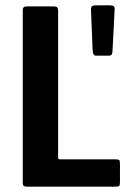

<svg xmlns="http://www.w3.org/2000/svg" viewBox="-20 -697 478 717"><path d="M79 0Q65 0 65 -12V-660Q65 -673 79 -673H180Q190 -673 193.5 -669.5Q197 -666 197 -656V-111Q197 -105 198 -103.5Q199 -102 205 -102H409Q423 -102 425.5 -99Q428 -96 428 -83V-19Q428 -5 425 -2.5Q422 0 409 0ZM338 -489Q333 -489 330 -493Q327 -497 326 -508L320 -654Q319 -669 322.5 -673Q326 -677 337 -677H389Q402 -677 405.5 -673Q409 -669 408 -660L400 -504Q399 -495 396 -492Q393 -489 386 -489Z"/></svg>

Font: Glory
Style: Bold
Weight: 700
Designer: Robert Leuschke
Foundry: Robert Leuschke
Version: Version 1.011